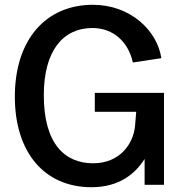

<svg xmlns="http://www.w3.org/2000/svg" viewBox="-20 -772 764 802"><path d="M362 10C480 10 546 -48 584 -108V0H665V-384H376V-305H549L544 -245C537 -173 482 -90 369 -90C251 -90 163 -171 163 -374C163 -561 244 -655 366 -655C456 -655 517 -594 535 -511L654 -529C637 -644 525 -752 368 -752C172 -752 42 -607 42 -368C42 -136 165 10 362 10Z"/></svg>

Font: Cheyenne Sans Medium
Style: Regular
Weight: 500
Designer: The Public Sans project authors (U.S. Web Design System), Libre Franklin designed by Pablo Impallari and Rodrigo Fuenzal
Foundry: The Cheyenne Sans Project Authors
Version: Version 2.007